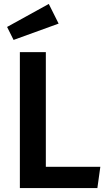

<svg xmlns="http://www.w3.org/2000/svg" viewBox="-20 -956 546 976"><path d="M213 -108H490L475 0H81V-691H213ZM278 -836 49 -753 16 -819 228 -936Z"/></svg>

Font: Fira Sans Medium
Style: Regular
Weight: 500
Designer: bBox Type GmbH & Carrois Corporate GbR & Edenspiekermann AG
Foundry: bBox Type GmbH & Carrois Corporate GbR & Edenspiekermann AG
Version: Version 4.301